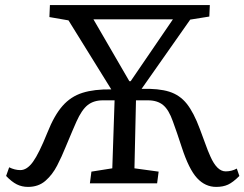

<svg xmlns="http://www.w3.org/2000/svg" viewBox="-20 -720 960 754"><path d="M430 -326H384Q348 -326 324.5 -307.5Q301 -289 280 -242Q273 -226 263.5 -204Q254 -182 237 -141Q223 -106 204.5 -70Q186 -34 158.5 -10Q131 14 90 14Q66 14 46 4Q26 -6 4 -29L16 -63Q38 -52 60 -52Q86 -52 109.5 -84.5Q133 -117 166 -199Q193 -267 225.5 -304Q258 -341 304 -355.5Q350 -370 417 -369L249 -640L174 -653L176 -700H804L802 -655L727 -643L536 -371Q603 -373 644.5 -360Q686 -347 713.5 -312.5Q741 -278 765 -213Q777 -182 786.5 -155Q796 -128 806 -106Q832 -47 866 -47Q890 -47 910 -58L920 -29Q895 -4 875.5 5Q856 14 829 14Q786 14 754 -20.5Q722 -55 694 -141Q684 -171 675.5 -196.5Q667 -222 659 -243Q643 -289 620.5 -307.5Q598 -326 561 -326H514L508 -59L603 -46L597 0H333L339 -46L421 -59ZM347 -644 488 -401H493L659 -644Z"/></svg>

Font: Literata 12pt
Style: Italic
Weight: 400
Italic angle: -2°
Designer: Latin by Veronika Burian and Jose Scaglione. Greek by Irene Vlachou. Cyrillic by Vera Evstafieva
Foundry: TypeTogether
Version: Version 3.002